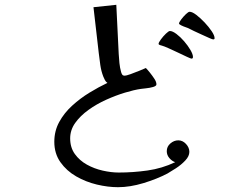

<svg xmlns="http://www.w3.org/2000/svg" viewBox="-20 -763 1040 799"><path d="M768 -131Q768 -113 751 -95Q734 -77 712.5 -63Q691 -49 677 -41Q633 -18 577 -1Q521 16 471 16Q429 16 383 5Q337 -6 297 -29Q257 -52 231.5 -88Q206 -124 206 -173Q206 -218 226.5 -255.5Q247 -293 280.5 -323.5Q314 -354 352.5 -377.5Q391 -401 427 -418Q420 -423 416.5 -430Q413 -437 410 -444Q401 -467 397.5 -492Q394 -517 391 -542Q386 -590 380 -637.5Q374 -685 369 -733L464 -743Q466 -692 469 -641Q472 -590 474 -539Q475 -520 477 -500.5Q479 -481 484 -463Q486 -456 489 -452Q492 -448 499 -448Q505 -448 523.5 -454.5Q542 -461 561 -469Q580 -477 587 -480Q594 -473 604 -460.5Q614 -448 622.5 -435Q631 -422 631 -412Q631 -405 617 -401Q603 -397 587.5 -395.5Q572 -394 566 -393Q538 -389 500 -377.5Q462 -366 422 -348Q382 -330 348 -305.5Q314 -281 293 -251.5Q272 -222 272 -187Q272 -149 291.5 -122Q311 -95 341.5 -78Q372 -61 407.5 -53Q443 -45 474 -45Q534 -45 594 -53.5Q654 -62 709 -88Q695 -93 684.5 -105.5Q674 -118 674 -134Q674 -153 689 -166Q704 -179 722 -179Q740 -179 754 -164Q768 -149 768 -131ZM783 -526Q783 -519 777 -519Q774 -519 758 -526.5Q742 -534 721 -544Q700 -554 681 -562.5Q662 -571 654 -573Q651 -574 645.5 -575.5Q640 -577 640 -581Q640 -586 649.5 -599Q659 -612 670.5 -623Q682 -634 687 -634Q698 -634 714.5 -621.5Q731 -609 746.5 -591Q762 -573 772.5 -555Q783 -537 783 -526ZM873 -604Q873 -599 867 -599Q864 -599 850.5 -605Q837 -611 819.5 -619Q802 -627 787 -634Q772 -641 767 -644Q764 -646 753.5 -649.5Q743 -653 734 -657.5Q725 -662 725 -665Q725 -670 734 -682Q743 -694 753.5 -704Q764 -714 769 -714Q780 -714 797 -701Q814 -688 831.5 -669.5Q849 -651 861 -633Q873 -615 873 -604Z"/></svg>

Font: Kaisei Decol
Style: Regular
Weight: 400
Designer: Font-Kai, 金井和夫
Foundry: KAZUO KANAI
Version: Version 5.003